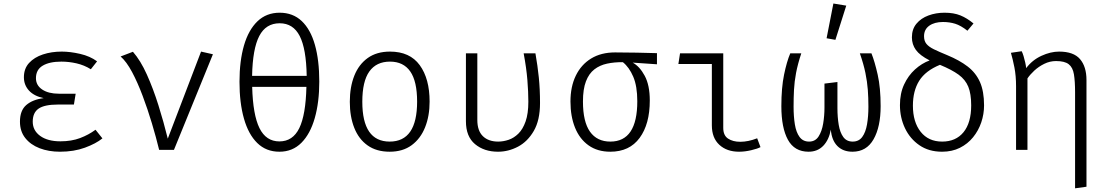

<svg xmlns="http://www.w3.org/2000/svg" viewBox="-20 -836 6194 1071"><path d="M392.3 -252.8H302.6Q228.7 -252.8 195.6 -230.3Q162.6 -207.7 162.6 -157.4Q162.6 -108.2 204.1 -77.9Q245.6 -47.7 316.9 -47.7Q379 -47.7 426.9 -65.9Q474.9 -84.1 512.8 -112.3L551.3 -64.1Q515.4 -34.9 453.8 -12.3Q392.3 10.3 314.4 10.3Q251.3 10.3 200.8 -9.2Q150.3 -28.7 120.8 -66.2Q91.3 -103.6 91.3 -157.4Q91.3 -219.5 126.4 -250Q161.5 -280.5 223.6 -288.7Q169.7 -300 141.5 -331Q113.3 -362.1 113.3 -405.1Q113.3 -453.3 142.3 -484.9Q171.3 -516.4 219.2 -532.3Q267.2 -548.2 324.6 -548.2Q371.8 -548.2 427.2 -535.4Q482.6 -522.6 521.5 -493.8L486.7 -449.7Q449.7 -472.8 406.9 -482.6Q364.1 -492.3 322.6 -492.3Q255.9 -492.3 218.2 -469.7Q180.5 -447.2 180.5 -400Q180.5 -360 215.4 -336.7Q250.3 -313.3 308.2 -313.3H402.1Z M867.7 0Q850.8 -69.7 827.2 -148.5Q803.6 -227.2 775.6 -301.5Q747.7 -375.9 716.7 -434.1Q685.6 -492.3 652.8 -521L721.5 -547.2Q764.1 -498.5 799.2 -420.3Q834.4 -342.1 863.6 -249.2Q892.8 -156.4 915.9 -62.6L1101.5 -548.2L1167.7 -533.3L950.3 0Z M1540 -765.1Q1613.8 -765.1 1663.1 -718.5Q1712.3 -671.8 1736.7 -585.6Q1761 -499.5 1761 -381Q1761 -266.2 1735.9 -177.7Q1710.8 -89.2 1661.3 -39.5Q1611.8 10.3 1538.5 10.3Q1464.6 10.3 1415.1 -38.2Q1365.6 -86.7 1340.8 -174.4Q1315.9 -262.1 1315.9 -380Q1315.9 -495.9 1341 -582.6Q1366.2 -669.2 1416.2 -717.2Q1466.2 -765.1 1540 -765.1ZM1540 -706.2Q1463.1 -706.2 1426.2 -635.1Q1389.2 -564.1 1386.2 -412.8H1690.8Q1688.2 -564.1 1651.8 -635.1Q1615.4 -706.2 1540 -706.2ZM1689.2 -351.3H1386.7Q1390.8 -195.4 1427.4 -121.3Q1464.1 -47.2 1538.5 -47.2Q1613.3 -47.2 1649.5 -121.3Q1685.6 -195.4 1689.2 -351.3Z M2155.4 -548.2Q2266.2 -548.2 2321.3 -472.6Q2376.4 -396.9 2376.4 -269.2Q2376.4 -189.2 2351.3 -126.2Q2326.2 -63.1 2276.7 -26.4Q2227.2 10.3 2153.8 10.3Q2080 10.3 2030.5 -24.9Q1981 -60 1956.2 -122.8Q1931.3 -185.6 1931.3 -268.2Q1931.3 -350.8 1956.4 -413.8Q1981.5 -476.9 2031.5 -512.6Q2081.5 -548.2 2155.4 -548.2ZM2155.4 -492.3Q2079.5 -492.3 2040.3 -437.4Q2001 -382.6 2001 -268.2Q2001 -46.2 2153.8 -46.2Q2306.7 -46.2 2306.7 -269.2Q2306.7 -382.6 2268.5 -437.4Q2230.3 -492.3 2155.4 -492.3Z M2966.7 -538.5Q2979 -468.7 2985.6 -403.8Q2992.3 -339 2992.3 -261Q2992.3 -165.6 2957.7 -105.9Q2923.1 -46.2 2869.5 -17.9Q2815.9 10.3 2757.9 10.3Q2680.5 10.3 2629.7 -32.1Q2579 -74.4 2579 -159.5V-538.5H2642.6V-166.7Q2642.6 -106.7 2673.6 -76.4Q2704.6 -46.2 2759 -46.2Q2787.7 -46.2 2817.2 -56.2Q2846.7 -66.2 2871.5 -90.5Q2896.4 -114.9 2911.8 -158.5Q2927.2 -202.1 2927.2 -268.7Q2927.2 -322.1 2921.8 -389.5Q2916.4 -456.9 2901 -538.5Z M3410.8 -543.6Q3468.2 -543.6 3532.6 -542.3Q3596.9 -541 3644.6 -539.5V-477.4L3509.2 -486.7Q3548.2 -465.6 3576.4 -413.1Q3604.6 -360.5 3604.6 -275.4Q3604.6 -143.6 3547.9 -66.7Q3491.3 10.3 3384.6 10.3Q3312.8 10.3 3263.1 -25.1Q3213.3 -60.5 3187.7 -123.6Q3162.1 -186.7 3162.1 -269.7Q3162.1 -352.3 3191.8 -413.8Q3221.5 -475.4 3277.2 -509.5Q3332.8 -543.6 3410.8 -543.6ZM3231.8 -269.7Q3231.8 -156.9 3271 -101.5Q3310.3 -46.2 3384.6 -46.2Q3534.9 -46.2 3534.9 -271.3Q3534.9 -355.4 3512.3 -408.2Q3489.7 -461 3454.4 -489.2Q3406.7 -489.7 3366.2 -481Q3325.6 -472.3 3295.4 -449Q3265.1 -425.6 3248.5 -382.3Q3231.8 -339 3231.8 -269.7Z M3950.8 -479H3764.1L3773.3 -538.5H4014.4V-122.6Q4014.4 -80.5 4041.3 -62.8Q4068.2 -45.1 4109.2 -45.1Q4153.8 -45.1 4203.6 -64.6L4222.1 -15.4Q4206.7 -6.7 4170.8 1.8Q4134.9 10.3 4102.6 10.3Q4034.4 10.3 3992.6 -28.2Q3950.8 -66.7 3950.8 -136.9Z M4841 -538.5Q4859.5 -492.3 4875.9 -419.2Q4892.3 -346.2 4892.3 -243.6Q4892.3 -128.2 4852.8 -59Q4813.3 10.3 4735.4 10.3Q4682.6 10.3 4651 -21.5Q4619.5 -53.3 4614.4 -112.8Q4604.1 -55.9 4572.3 -22.8Q4540.5 10.3 4490.3 10.3Q4411.8 10.3 4375.1 -56.4Q4338.5 -123.1 4338.5 -243.6Q4338.5 -346.2 4353.6 -419.5Q4368.7 -492.8 4388.2 -538.5H4449.7Q4429.7 -477.9 4420.5 -429Q4411.3 -380 4409 -335.1Q4406.7 -290.3 4406.7 -241Q4406.7 -186.7 4413.8 -142.3Q4421 -97.9 4440 -72.1Q4459 -46.2 4493.3 -46.2Q4527.7 -46.2 4546.2 -74.9Q4564.6 -103.6 4571.8 -147.2Q4579 -190.8 4579 -235.4V-369.7L4651.3 -378.5V-233.3Q4651.3 -182.1 4658.5 -139.5Q4665.6 -96.9 4684.1 -71.5Q4702.6 -46.2 4736.4 -46.2Q4770.8 -46.2 4789.7 -72.1Q4808.7 -97.9 4816.4 -142.3Q4824.1 -186.7 4824.1 -241Q4824.1 -290.3 4820.8 -335.1Q4817.4 -380 4807.4 -429Q4797.4 -477.9 4776.4 -538.5ZM4628.7 -816.4 4700.5 -804.6 4640 -613.8 4590.8 -622.6Z M5248.7 -765.1Q5300.5 -765.1 5337.4 -750Q5374.4 -734.9 5410.3 -705.1L5376.4 -664.6Q5339.5 -693.8 5307.9 -703.6Q5276.4 -713.3 5240 -713.3Q5192.8 -713.3 5163.6 -692.6Q5134.4 -671.8 5134.4 -633.8Q5134.4 -607.7 5147.7 -591.3Q5161 -574.9 5189.5 -561Q5217.9 -547.2 5264.1 -528.2Q5332.3 -500 5377.9 -464.9Q5423.6 -429.7 5446.4 -378.2Q5469.2 -326.7 5469.2 -248.2Q5469.2 -199.5 5453.6 -153.3Q5437.9 -107.2 5407.9 -70.3Q5377.9 -33.3 5334.4 -11.5Q5290.8 10.3 5234.9 10.3Q5161 10.3 5108.5 -25.9Q5055.9 -62.1 5027.9 -121.3Q5000 -180.5 5000 -249.7Q5000 -314.9 5023.1 -364.6Q5046.2 -414.4 5083.8 -448.5Q5121.5 -482.6 5165.6 -499Q5111.3 -526.7 5089 -557.4Q5066.7 -588.2 5066.7 -627.7Q5066.7 -673.3 5092.1 -703.8Q5117.4 -734.4 5159 -749.7Q5200.5 -765.1 5248.7 -765.1ZM5223.1 -474.4Q5142.6 -441.5 5107.4 -385.4Q5072.3 -329.2 5072.3 -246.7Q5072.3 -155.4 5115.6 -100.8Q5159 -46.2 5235.4 -46.2Q5311.8 -46.2 5354.6 -98.5Q5397.4 -150.8 5397.4 -248.2Q5397.4 -312.3 5381.3 -352.1Q5365.1 -391.8 5327.2 -419.5Q5289.2 -447.2 5223.1 -474.4Z M5887.7 -548.2Q5968.7 -548.2 6004.6 -506.2Q6040.5 -464.1 6040.5 -389.7V205.6L5976.9 214.4V-321.5Q5976.9 -383.1 5970.5 -421.5Q5964.1 -460 5941.5 -477.7Q5919 -495.4 5870.8 -495.4Q5836.4 -495.4 5805.1 -480Q5773.8 -464.6 5749.7 -442.3Q5725.6 -420 5711.3 -398.5V0H5647.7V-354.4Q5647.7 -413.3 5638.5 -460Q5629.2 -506.7 5619 -541.5L5679 -550.3Q5684.1 -541 5689.5 -523.3Q5694.9 -505.6 5699 -486.9Q5703.1 -468.2 5704.1 -455.9Q5737.9 -501 5789.2 -524.6Q5840.5 -548.2 5887.7 -548.2Z"/></svg>

Font: Fira Code Light
Style: Regular
Weight: 300
Monospace: yes
Designer: Carrois Corporate, Edenspiekermann AG, Nikita Prokopov
Foundry: Carrois Corporate, Edenspiekermann AG, Nikita Prokopov
Version: Version 6.000; ttfautohint (v1.8.2) -l 8 -r 50 -G 200 -x 14 